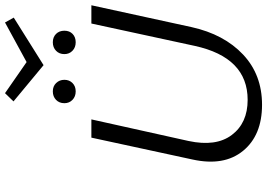

<svg xmlns="http://www.w3.org/2000/svg" viewBox="-166 -868 1040 747"><g transform="rotate(-90 353.5 -494.0)"><path d="M659 -960 474 -844 333 -961 365 -994 486 -910 640 -994ZM326 -763Q326 -783 339 -795.5Q352 -808 372 -808Q392 -808 404.5 -795Q417 -782 417 -763Q417 -744 404.5 -731.5Q392 -719 372 -719Q352 -719 339 -731.5Q326 -744 326 -763ZM517 -763Q517 -783 530 -795.5Q543 -808 563 -808Q583 -808 595.5 -795.5Q608 -783 608 -763Q608 -743 595.5 -731Q583 -719 563 -719Q543 -719 530 -731.5Q517 -744 517 -763ZM636 -658H707L622 -268Q594 -142 515.5 -68Q437 6 320 6Q201 6 140.5 -68Q80 -142 107 -265L192 -658H263L179 -280Q156 -173 202.5 -111.5Q249 -50 339 -50Q504 -50 549 -256Z"/></g></svg>

Font: EauTest
Style: Italic
Weight: 400
Italic angle: -12°
Designer: Christian Thalmann (Catharsis Fonts)
Version: Version 0.001;PS 000.001;hotconv 1.0.88;makeotf.lib2.5.64775